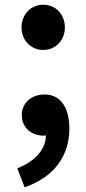

<svg xmlns="http://www.w3.org/2000/svg" viewBox="-20 -577 365 811"><path d="M163 -366C215 -366 254 -407 254 -461C254 -516 215 -557 163 -557C110 -557 71 -516 71 -461C71 -407 110 -366 163 -366ZM84 214C205 173 273 84 273 -33C273 -124 235 -178 168 -178C115 -178 72 -144 72 -91C72 -35 116 -4 164 -4L174 -5C173 53 130 104 53 134Z"/></svg>

Font: Noto Sans CJK TC
Style: Bold
Weight: 700
Designer: Ryoko NISHIZUKA 西塚涼子 (kana, bopomofo & ideographs); Paul D. Hunt (Latin, Greek & Cyrillic); Sandoll Communications 산돌커뮤니
Foundry: Adobe
Version: Version 2.004;hotconv 1.0.118;makeotfexe 2.5.65603